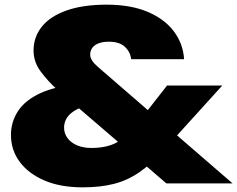

<svg xmlns="http://www.w3.org/2000/svg" viewBox="-20 -787 1018 824"><path d="M770 -533H543Q539 -565 515.5 -586.5Q492 -608 447 -608Q421 -608 403 -601Q385 -594 376 -581.5Q367 -569 367 -553Q367 -540 375 -527.5Q383 -515 400 -500L978 0H694L226 -402Q186 -438 155 -479.5Q124 -521 124 -570Q124 -628 159.5 -672.5Q195 -717 265.5 -742Q336 -767 438 -767Q541 -767 614 -736Q687 -705 726.5 -652Q766 -599 770 -533ZM697 -420H934L682 -142Q630 -84 579 -48.5Q528 -13 469.5 2Q411 17 335 17Q239 17 170.5 -12.5Q102 -42 64.5 -92.5Q27 -143 27 -208Q27 -264 57.5 -310.5Q88 -357 154 -387.5Q220 -418 326 -426L371 -337Q316 -327 285.5 -301.5Q255 -276 255 -239Q255 -214 270 -194Q285 -174 311.5 -163Q338 -152 372 -152Q440 -152 483.5 -177Q527 -202 557 -241Z"/></svg>

Font: Unbounded ExtraBold
Style: Regular
Weight: 800
Designer: Luke Prowse, Jean-Baptiste Morizot, Fátima Lázaro, Florian Runge
Foundry: NaN
Version: Version 1.701;gftools[0.9.28.dev5+ged2979d]